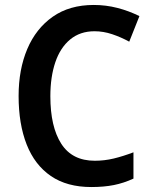

<svg xmlns="http://www.w3.org/2000/svg" viewBox="-20 -744 613 774"><path d="M361 -618Q303 -618 263 -585Q223 -552 203 -493Q183 -434 183 -356Q183 -233 227 -164.5Q271 -96 362 -96Q401 -96 438.5 -105Q476 -114 518 -130V-24Q479 -6 439 2Q399 10 348 10Q250 10 185 -34.5Q120 -79 87.5 -161.5Q55 -244 55 -357Q55 -464 90 -546.5Q125 -629 192.5 -676.5Q260 -724 358 -724Q407 -724 453.5 -712Q500 -700 542 -679L501 -576Q468 -594 432.5 -606Q397 -618 361 -618Z"/></svg>

Font: Noto Sans Tamil SemiCondensed SemiBold
Style: Regular
Weight: 600
Width: 4
Designer: Jelle Bosma - Monotype Design Team
Foundry: Monotype Imaging Inc.
Version: Version 2.004; ttfautohint (v1.8.4.7-5d5b)